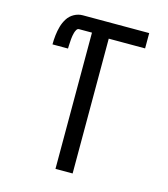

<svg xmlns="http://www.w3.org/2000/svg" viewBox="-110 -822 796 908"><g transform="rotate(15 288.0 -367.5)"><path d="M246 0H330V-660H508V-735H183Q161 -735 141 -724Q121 -713 109 -694Q97 -675 91 -653.5Q85 -632 82.5 -609.5Q80 -587 80 -565H156Q156 -573 156.5 -581Q157 -589 157.5 -597Q158 -605 158.5 -612.5Q159 -620 160.5 -628Q162 -636 164 -643.5Q166 -651 170.5 -659Q175 -667 183 -667H246Z"/></g></svg>

Font: Iosevka SS01 Extended
Style: Regular
Weight: 400
Width: 7
Monospace: yes
Designer: Belleve Invis
Foundry: Belleve Invis
Version: Version 3.4.7; ttfautohint (v1.8.3)